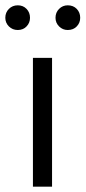

<svg xmlns="http://www.w3.org/2000/svg" viewBox="-39 -703 322 723"><path d="M85 0V-485H157V0ZM216 -590Q197 -590 183.5 -603.5Q170 -617 170 -636Q170 -656 183.5 -669.5Q197 -683 216 -683Q237 -683 250 -669.5Q263 -656 263 -636Q263 -617 250 -603.5Q237 -590 216 -590ZM28 -590Q8 -590 -5.5 -603.5Q-19 -617 -19 -636Q-19 -656 -5.5 -669.5Q8 -683 28 -683Q48 -683 61 -669.5Q74 -656 74 -636Q74 -617 61 -603.5Q48 -590 28 -590Z"/></svg>

Font: Assistant ExtraLight
Style: Regular
Weight: 400
Version: Version 3.000